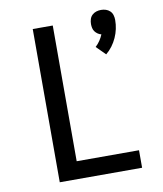

<svg xmlns="http://www.w3.org/2000/svg" viewBox="-85 -837 771 907"><g transform="rotate(-10 300.0 -384.0)"><path d="M449 -557 406 -600Q418 -611 427.5 -625Q437 -639 443 -654Q434 -656 426 -661.5Q418 -667 412.5 -674.5Q407 -682 405 -691.5Q403 -701 403 -710Q403 -722 406.5 -733.5Q410 -745 418.5 -753Q427 -761 438 -764.5Q449 -768 461 -768Q473 -768 484 -764.5Q495 -761 503.5 -753Q512 -745 515.5 -733.5Q519 -722 519 -710Q519 -688 514.5 -667Q510 -646 501 -626Q492 -606 479 -588.5Q466 -571 449 -557ZM128 0V-735H224V-84H523V0Z"/></g></svg>

Font: Zed Mono Medium Extended
Style: Regular
Weight: 500
Width: 7
Monospace: yes
Designer: Belleve Invis
Foundry: Belleve Invis
Version: Version 1.0.0; ttfautohint (v1.8.4)